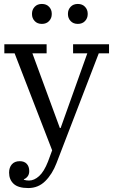

<svg xmlns="http://www.w3.org/2000/svg" viewBox="-20 -740 574 972"><path d="M123 212Q72 212 49 190.5Q26 169 26 134Q26 108 40 92Q54 76 80 76Q103 76 115.5 89.5Q128 103 128 126Q128 143 119.5 153.5Q111 164 101 167V170Q112 174 127 174Q153 174 178 151.5Q203 129 223 78L244 21L54 -470H2V-516H216V-470H144L283 -92H287L422 -470H350V-516H532V-470H480L266 86Q245 141 209.5 176.5Q174 212 123 212ZM192 -619Q169 -619 155.5 -633.5Q142 -648 142 -668V-671Q142 -691 155.5 -705.5Q169 -720 192 -720Q215 -720 228.5 -705.5Q242 -691 242 -671V-668Q242 -648 228.5 -633.5Q215 -619 192 -619ZM374 -619Q351 -619 337.5 -633.5Q324 -648 324 -668V-671Q324 -691 337.5 -705.5Q351 -720 374 -720Q397 -720 410.5 -705.5Q424 -691 424 -671V-668Q424 -648 410.5 -633.5Q397 -619 374 -619Z"/></svg>

Font: IBM Plex Serif
Style: Regular
Weight: 400
Designer: Mike Abbink, Paul van der Laan, Pieter van Rosmalen
Foundry: Bold Monday
Version: Version 3.001